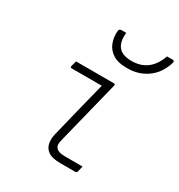

<svg xmlns="http://www.w3.org/2000/svg" viewBox="-186 -925 982 1052"><g transform="rotate(30 305.0 -399.5)"><path d="M146 -526H385Q396 -526 393 -515Q368 -417 344.5 -320.5Q321 -224 295 -122Q288 -96 289 -82.5Q290 -69 300 -59Q308 -52 320.5 -48.5Q333 -45 358 -45H465Q463 -36 461 -28.5Q459 -21 457 -11Q456 -4 451.5 -2Q447 0 443 0H351Q299 0 274 -17Q249 -34 243.5 -62.5Q238 -91 246 -123Q269 -218 290.5 -304.5Q312 -391 335 -481H145Q134 -481 137 -492Q139 -500 141.5 -509Q144 -518 146 -526ZM407 -680Q523 -680 564 -799H599Q606 -799 609 -795Q612 -791 607 -777Q584 -708 531 -671Q478 -634 410 -634H400Q347 -634 315 -655Q283 -676 270 -710Q257 -744 260 -781Q261 -792 265 -795.5Q269 -799 279 -799H306Q300 -738 325.5 -709Q351 -680 407 -680Z"/></g></svg>

Font: Recursive Mn Lnr St Lt
Style: Italic
Weight: 300
Italic angle: -15°
Monospace: yes
Version: Version 1.079;hotconv 1.0.112;makeotfexe 2.5.65598; ttfautoh